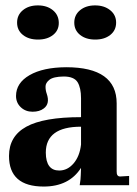

<svg xmlns="http://www.w3.org/2000/svg" viewBox="-20 -683 507 708"><path d="M198.2 -54.2Q229 -54.2 251.5 -80.6Q273.9 -106.9 278.8 -149.9V-215.8Q148.9 -215.8 148.9 -120.1Q149.4 -54.2 198.2 -54.2ZM456.1 0H273.9Q277.8 -23.9 277.8 -37.1L278.8 -64Q234.9 4.9 141.1 4.9Q13.2 4.9 13.2 -107.9Q13.2 -180.7 77.1 -215.8Q141.1 -251 278.8 -251V-320.8Q278.8 -358.9 266.1 -379.9Q252.9 -400.9 214.8 -400.9Q176.8 -400.4 162.1 -388.7Q147.5 -377 147.9 -363.3Q147.9 -349.6 152.3 -337.4Q165 -300.8 141.6 -283.2Q126 -271 100.1 -271Q74.2 -271 56.6 -287.6Q39.1 -304.2 39.1 -329.1Q39.1 -377 88.9 -405.8Q138.7 -434.6 224.1 -435.1Q410.2 -435.1 410.2 -301.8V-50.8Q409.7 -32.2 422.9 -32.2L456.1 -34.2ZM386.7 -554.2Q365.2 -537.1 331.1 -537.1Q296.9 -537.1 275.4 -554.2Q253.9 -571.3 253.9 -599.6Q253.9 -627.9 275.4 -645.5Q296.9 -663.1 330.6 -663.1Q364.3 -663.1 386.2 -645.5Q408.2 -627.9 408.2 -599.6Q408.2 -571.3 386.7 -554.2ZM175.8 -554.2Q154.3 -537.1 120.1 -537.1Q85.9 -537.1 64.5 -554.2Q43 -571.3 43 -599.6Q43 -627.9 64.5 -645.5Q85.9 -663.1 119.6 -663.1Q153.3 -663.1 174.8 -645.5Q196.3 -627.9 196.8 -599.6Q197.3 -571.3 175.8 -554.2Z"/></svg>

Font: Unna-Bold
Style: Bold
Weight: 700
Designer: Jorge de Buen U.
Foundry: Omnibus-Type
Version: Version 2.006;PS 002.006;hotconv 1.0.70;makeotf.lib2.5.58329